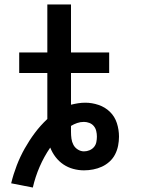

<svg xmlns="http://www.w3.org/2000/svg" viewBox="-20 -755 640 860"><path d="M127 85 30 66Q40 25 55 -14Q70 -53 90.5 -89.5Q111 -126 136 -159.5Q161 -193 192 -222V-428H66V-520H192V-735H298V-520H469V-428H298V-286Q314 -290 330 -292.5Q346 -295 362 -295Q392 -295 421.5 -285Q451 -275 472.5 -254Q494 -233 503.5 -203.5Q513 -174 513 -143Q513 -123 509 -102.5Q505 -82 495.5 -63.5Q486 -45 470.5 -31Q455 -17 436.5 -8.5Q418 0 397.5 4Q377 8 356 8Q332 8 308 1.5Q284 -5 264 -18.5Q244 -32 229 -51.5Q214 -71 205 -94Q177 -53 157.5 -8Q138 37 127 85ZM356 -77Q369 -77 381 -82Q393 -87 401 -96.5Q409 -106 411.5 -118.5Q414 -131 414 -143Q414 -156 411 -168.5Q408 -181 400 -190.5Q392 -200 380 -204.5Q368 -209 356 -209Q340 -209 325.5 -204Q311 -199 298 -191Q298 -184 298 -177.5Q298 -171 298 -164Q298 -149 300 -134Q302 -119 309 -106Q316 -93 329 -85Q342 -77 356 -77Z"/></svg>

Font: Iosevka Custom SmBdEx
Style: Regular
Weight: 600
Width: 7
Monospace: yes
Designer: Belleve Invis
Foundry: Belleve Invis
Version: Version 11.2.4; ttfautohint (v1.8.4)